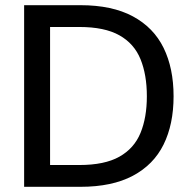

<svg xmlns="http://www.w3.org/2000/svg" viewBox="-20 -720 735 740"><path d="M73 0V-700H290Q412 -700 492 -657Q572 -614 610.5 -535.5Q649 -457 649 -349Q649 -241 610.5 -163Q572 -85 492 -42.5Q412 0 290 0ZM173 -84H286Q383 -84 440 -116Q497 -148 521.5 -207.5Q546 -267 546 -349Q546 -432 521.5 -492Q497 -552 440 -584Q383 -616 286 -616H173Z"/></svg>

Font: DM Sans 16pt Medium
Style: Regular
Weight: 500
Version: Version 4.004;gftools[0.9.30]